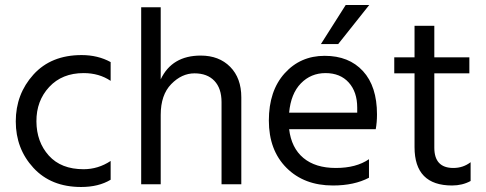

<svg xmlns="http://www.w3.org/2000/svg" viewBox="-20 -736 1942 767"><path d="M304 11Q184 11 113.5 -65.5Q43 -142 43 -251Q43 -360 113.5 -438Q184 -516 306 -516Q371 -516 422 -488V-413Q376 -444 314 -444Q228 -444 176.5 -388.5Q125 -333 125.5 -251Q126 -169 175 -114.5Q224 -60 314 -60Q372 -60 422 -93V-18Q374 11 304 11Z M944 0H865V-328Q865 -383 836.5 -413Q808 -443 757 -443Q706 -443 664 -400Q622 -357 622 -277V0H544V-707H622V-419Q667 -514 782 -514Q855 -514 899.5 -469Q944 -424 944 -347Z M1331 -560H1262L1361 -716H1455ZM1135 -286H1407V-306Q1407 -369 1373 -406.5Q1339 -444 1280.5 -444Q1222 -444 1182 -403Q1142 -362 1135 -286ZM1310 5Q1195 5 1124.5 -65.5Q1054 -136 1054 -254.5Q1054 -373 1117 -443Q1180 -513 1277 -513Q1374 -513 1430 -452Q1486 -391 1486 -279Q1486 -247 1481 -220H1135Q1144 -145 1192 -105Q1240 -65 1321.5 -65Q1403 -65 1454 -100V-26Q1395 5 1310 5Z M1786 5Q1636 5 1636 -148V-443H1555V-507H1636V-633H1715V-507H1855V-443H1715V-146Q1715 -65 1791 -65Q1830 -65 1860 -88V-13Q1827 5 1786 5Z"/></svg>

Font: Hind Jalandhar
Style: Regular
Weight: 400
Designer: Namrata Goyal
Foundry: Indian Type Foundry
Version: Version 0.702;PS 1.0;hotconv 1.0.81;makeotf.lib2.5.63406